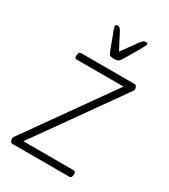

<svg xmlns="http://www.w3.org/2000/svg" viewBox="-178 -803 782 889"><g transform="rotate(30 212.5 -359.0)"><path d="M36 0Q27 0 24 -8Q21 -16 21 -21Q21 -25 23 -28.5Q25 -32 28 -36L348 -487H98Q86 -487 87 -501L88 -509Q89 -523 101 -523H386Q394 -523 397.5 -515.5Q401 -508 401 -503Q401 -498 398.5 -494.5Q396 -491 393 -487L73 -36H342Q354 -36 353 -22L352 -14Q351 0 339 0ZM337 -718Q345 -718 345 -712Q345 -708 340 -698Q335 -688 329 -677L285 -602Q275 -585 268.5 -580.5Q262 -576 245 -576Q228 -576 222.5 -580.5Q217 -585 211 -602L183 -677Q179 -686 176 -695.5Q173 -705 173 -710Q173 -718 183 -718Q190 -718 194.5 -715Q199 -712 205 -701L249 -617L310 -701Q318 -712 324 -715Q330 -718 337 -718Z"/></g></svg>

Font: Asap Semi Condensed Semi Condensed Thin
Style: Italic
Weight: 100
Width: 4
Italic angle: -6°
Designer: Pablo Cosgaya
Foundry: Omnibus-Type
Version: Version 3.001; ttfautohint (v1.8.4.7-5d5b)